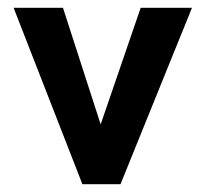

<svg xmlns="http://www.w3.org/2000/svg" viewBox="-20 -474 529 494"><path d="M290 0H192L15 -454H142L239 -154L342 -454H474L455 -407L433 -353Q340 -123 290 0Z"/></svg>

Font: Tajawal
Style: Bold
Weight: 700
Designer: Boutros Fonts
Foundry: Created by Boutros International 2017
Version: Version 1.700